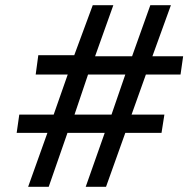

<svg xmlns="http://www.w3.org/2000/svg" viewBox="-20 -717 737 737"><path d="M88 0 162 -207H44L54 -277H186L240 -431H117L127 -505H265L336 -697H415L345 -501H487L557 -697H636L565 -501H683L673 -431H540L485 -277H611L600 -207H461L387 0H309L382 -207H239L167 0ZM266 -277H408L461 -431H318Z"/></svg>

Font: Hanken Grotesk Medium
Style: Italic
Weight: 500
Italic angle: -8°
Designer: Alfredo Marco Pradil
Foundry: Hanken Design Co.
Version: Version 3.013